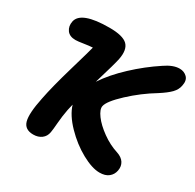

<svg xmlns="http://www.w3.org/2000/svg" viewBox="-157 -839 1079 1065"><g transform="rotate(30 382.0 -306.5)"><path d="M181.2 56.2Q126.5 56.2 114 11.2Q101.6 -33.7 124 -141.1Q140.6 -226.6 181.4 -366Q222.2 -505.4 227.1 -526.9Q208 -526.4 172.6 -520.8Q137.2 -515.1 122.1 -515.1Q84 -515.1 66.9 -538.8Q49.8 -562.5 56.2 -595.2Q70.8 -668.9 252.9 -668.9Q338.4 -668.9 368.2 -639.9Q397.9 -610.8 384.8 -544.9Q378.9 -513.7 335.9 -371.1Q381.3 -439.9 455.6 -509.3Q529.8 -578.6 610.8 -631.8Q661.6 -667 703.1 -667Q731.9 -667 751 -648.2Q770 -629.4 762.2 -592.8Q757.3 -564.9 734.9 -541.7Q712.4 -518.6 668 -490.2Q585.4 -440.4 513.4 -373.3Q441.4 -306.2 435.1 -272Q430.7 -249.5 457 -213.6Q483.4 -177.7 532.2 -142.6Q581.1 -107.4 633.8 -90.8Q666.5 -80.1 680.7 -57.9Q694.8 -35.6 689 -5.9Q683.6 21.5 662.6 38.3Q641.6 55.2 605 55.2Q557.1 55.2 489.5 18.1Q421.9 -19 363.5 -79.1Q305.2 -139.2 288.1 -196.8Q286.6 -190.4 283.4 -177.2Q280.3 -164.1 278.8 -157.2Q270 -111.3 266.6 -66.7Q263.2 -22 259.8 -3.9Q254.9 24.4 233.6 40.3Q212.4 56.2 181.2 56.2Z"/></g></svg>

Font: Shantell Sans Bouncy
Style: Bold Italic
Weight: 700
Italic angle: -11.31°
Designer: Stephen Nixon, Anya Danilova, Shantell Martin
Foundry: Arrow Type
Version: Version 1.006;[9816181b4]